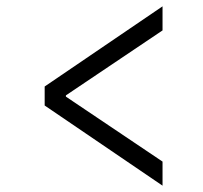

<svg xmlns="http://www.w3.org/2000/svg" viewBox="-20 -635 640 606"><path d="M493 -49 121 -302V-362L493 -615V-539L188 -334V-330L493 -125Z"/></svg>

Font: Source Code Pro
Style: Italic
Weight: 400
Italic angle: -11°
Monospace: yes
Designer: Paul D. Hunt, Teo Tuominen
Foundry: Adobe Systems Incorporated
Version: Version 1.050;PS 1.000;hotconv 16.6.51;makeotf.lib2.5.65220